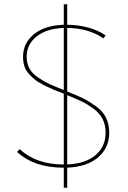

<svg xmlns="http://www.w3.org/2000/svg" viewBox="-20 -779 598 900"><path d="M492 -157Q492 -86 440 -41.5Q388 3 295 7V101H279V7H277Q140 7 60 -67L72 -80Q150 -8 278 -8H279V-340Q247 -352 230.5 -359Q214 -366 187.5 -379Q161 -392 146.5 -403.5Q132 -415 116.5 -431.5Q101 -448 94.5 -468Q88 -488 88 -512Q88 -577 139 -618.5Q190 -660 279 -663V-759H295V-663Q405 -661 475 -613L465 -599Q396 -647 295 -648V-350Q341 -332 368.5 -318.5Q396 -305 428.5 -282Q461 -259 476.5 -228Q492 -197 492 -157ZM105 -513Q105 -482 118 -458Q131 -434 159.5 -415Q188 -396 212 -385Q236 -374 279 -357V-648Q198 -645 151.5 -608Q105 -571 105 -513ZM295 -8Q381 -12 428 -52Q475 -92 475 -157Q475 -193 461 -221Q447 -249 418 -270Q389 -291 363 -303.5Q337 -316 295 -333Z"/></svg>

Font: EauTestInfant Thin
Style: Italic
Weight: 250
Italic angle: -12°
Designer: Christian Thalmann (Catharsis Fonts)
Version: Version 0.001;PS 000.001;hotconv 1.0.88;makeotf.lib2.5.64775